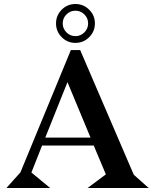

<svg xmlns="http://www.w3.org/2000/svg" viewBox="-20 -947 770 967"><path d="M208 -253.9H436L319.8 -533.2ZM314.7 -874.3Q295.9 -855.5 295.9 -829.1Q295.9 -802.7 314.7 -783.9Q333.5 -765.1 359.9 -765.1Q386.2 -765.1 405 -783.9Q423.8 -802.7 423.8 -829.1Q423.8 -855.5 405 -874.3Q386.2 -893.1 359.9 -893.1Q333.5 -893.1 314.7 -874.3ZM452.1 -213.9H191.9L138.2 -78.1L232.9 0H12.2L83 -79.1L336.9 -694.8H383.8L653.8 -66.9L729 0H420.9L513.2 -68.8ZM290.8 -759.8Q262.2 -788.6 262.2 -829.1Q262.2 -869.6 290.8 -898.2Q319.3 -926.8 359.9 -926.8Q400.4 -926.8 429.2 -898.2Q458 -869.6 458 -829.1Q458 -788.6 429.2 -759.8Q400.4 -731 359.9 -731Q319.3 -731 290.8 -759.8Z"/></svg>

Font: Bluu Next
Style: Bold
Weight: 700
Designer: Jean-Baptiste Morizot, Igor Stepanchenko (Cyrillic)
Foundry: Igor Stepanchenko
Version: Version 1.005